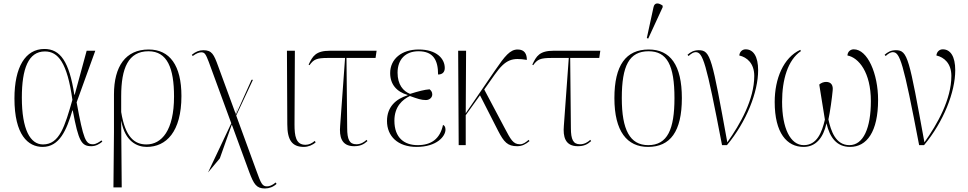

<svg xmlns="http://www.w3.org/2000/svg" viewBox="-20 -824 5495 1090"><path d="M222 10C318 10 358 -86 391 -197H393C426 -20 443 6 499 6C524 6 546 -7 561 -20L556 -27C544 -18 525 -5 508 -5C466 -5 454 -31 415 -243L521 -536H472L404 -286H402C373 -475 322 -546 232 -546C124 -546 62 -443 62 -265C62 -58 139 10 222 10ZM224 -4C152 -4 104 -88 104 -270C104 -434 141 -532 235 -532C310 -532 362 -468 391 -257C348 -107 318 -4 224 -4Z M624 240H671L668 -136H669C690 -21 758 10 813 10C923 10 1010 -75 1010 -279C1010 -452 944 -543 824 -543C693 -543 627 -447 627 -288V-75ZM811 -4C744 -4 691 -45 668 -188V-278C668 -437 708 -533 823 -533C930 -533 968 -437 968 -276C968 -84 898 -4 811 -4Z M1161 155 1228 75 1296 -117 1395 153C1421 222 1436 246 1484 246C1508 246 1532 237 1550 220L1545 212C1526 228 1509 234 1496 234C1469 234 1462 219 1434 141L1321 -168L1416 -371H1408L1319 -173L1318 -179L1332 -221L1317 -180L1219 -447C1194 -516 1183 -539 1134 -539C1111 -539 1089 -530 1069 -513L1074 -506C1096 -522 1111 -527 1123 -527C1142 -527 1148 -517 1165 -473L1293 -124Z M1705 10C1730 10 1756 -1 1772 -16L1767 -24C1750 -10 1734 -2 1714 -2C1659 -2 1652 -53 1652 -118L1654 -536H1609L1611 -118C1611 -29 1638 10 1705 10Z M1990 6C2023 6 2044 -3 2066 -23L2061 -30C2047 -17 2028 -5 2003 -5C1964 -5 1951 -32 1951 -97L1947 -495H2112L2118 -536H1854C1773 -536 1755 -506 1732 -457L1737 -454C1761 -487 1777 -495 1842 -495H1939L1911 -109C1906 -50 1917 6 1990 6Z M2345 10C2461 10 2509 -51 2509 -88C2509 -103 2504 -111 2495 -115C2478 -35 2428 0 2351 0C2276 0 2219 -41 2219 -139C2219 -219 2265 -259 2307 -279C2351 -263 2372 -256 2398 -256C2417 -256 2434 -269 2434 -288C2434 -302 2427 -310 2419 -317C2390 -315 2356 -306 2308 -291C2269 -306 2237 -344 2237 -411C2237 -487 2282 -533 2356 -533C2441 -533 2467 -481 2467 -401C2491 -401 2505 -414 2505 -438C2505 -490 2460 -543 2357 -543C2260 -543 2195 -489 2195 -409C2195 -345 2232 -303 2294 -285V-283C2227 -262 2177 -217 2177 -137C2177 -51 2238 10 2345 10Z M2584 0H2624V-170L2705 -283L2808 -81C2841 -17 2862 6 2916 6C2944 6 2964 -5 2986 -23L2981 -30C2965 -16 2950 -5 2932 -5C2893 -5 2880 -31 2844 -99L2729 -316L2789 -401C2852 -490 2890 -497 2971 -484C2971 -516 2959 -543 2919 -543C2876 -543 2847 -507 2790 -424L2624 -181L2626 -536H2581Z M3260 6C3293 6 3314 -3 3336 -23L3331 -30C3317 -17 3298 -5 3273 -5C3234 -5 3221 -32 3221 -97L3217 -495H3382L3388 -536H3124C3043 -536 3025 -506 3002 -457L3007 -454C3031 -487 3047 -495 3112 -495H3209L3181 -109C3176 -50 3187 6 3260 6Z M3660 -605 3742 -783V-792C3720 -808 3696 -812 3690 -783L3652 -608ZM3659 10C3785 10 3851 -77 3851 -267C3851 -455 3785 -543 3663 -543C3533 -543 3468 -453 3468 -267C3468 -78 3540 10 3659 10ZM3660 0C3556 0 3510 -87 3510 -267C3510 -451 3552 -533 3662 -533C3767 -533 3809 -454 3809 -267C3809 -91 3770 0 3660 0Z M4079 0H4107C4218 -133 4284 -302 4284 -425C4284 -505 4256 -544 4213 -544C4194 -544 4179 -530 4177 -509C4221 -499 4262 -464 4262 -393C4262 -260 4183 -120 4109 -16C4022 -493 4015 -539 3947 -539C3918 -539 3900 -528 3883 -513L3889 -506C3903 -519 3917 -528 3929 -528C3970 -528 3988 -476 4079 0Z M4542 10C4612 10 4654 -42 4672 -124C4691 -42 4731 10 4806 10C4901 10 4965 -76 4965 -257C4965 -406 4905 -544 4827 -544C4807 -544 4792 -530 4791 -509C4855 -497 4924 -413 4924 -250C4924 -98 4882 0 4802 0C4724 0 4697 -81 4683 -146C4692 -185 4704 -273 4707 -309C4711 -339 4699 -359 4670 -359C4657 -359 4642 -354 4631 -344C4642 -277 4651 -220 4663 -145C4646 -72 4618 0 4543 0C4466 0 4420 -98 4420 -246C4420 -371 4452 -483 4527 -534L4523 -541C4428 -497 4378 -378 4378 -245C4378 -69 4447 10 4542 10Z M5198 0H5226C5337 -133 5403 -302 5403 -425C5403 -505 5375 -544 5332 -544C5313 -544 5298 -530 5296 -509C5340 -499 5381 -464 5381 -393C5381 -260 5302 -120 5228 -16C5141 -493 5134 -539 5066 -539C5037 -539 5019 -528 5002 -513L5008 -506C5022 -519 5036 -528 5048 -528C5089 -528 5107 -476 5198 0Z"/></svg>

Font: Noto Serif Display SemiCondensed ExtraLight
Style: Regular
Weight: 200
Width: 4
Designer: Monotype Design Team
Foundry: Monotype Imaging Inc.
Version: Version 2.009